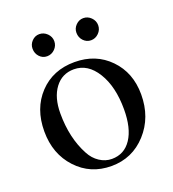

<svg xmlns="http://www.w3.org/2000/svg" viewBox="-119 -715 738 817"><g transform="rotate(-20 250.0 -306.5)"><path d="M250 -460Q346.2 -460 408.2 -396.2Q470.2 -332.5 470.2 -233.9Q470.2 -129.9 406.5 -60.1Q342.8 9.8 248 9.8Q153.3 9.8 91.1 -57.1Q28.8 -124 28.8 -226.1Q28.8 -329.6 90.3 -394.8Q151.9 -460 250 -460ZM236.8 -432.1Q183.1 -432.1 151.1 -389.4Q119.1 -346.7 119.1 -274.9Q119.1 -163.6 163.1 -82Q178.7 -52.2 204.6 -35.2Q230.5 -18.1 259.8 -18.1Q316.4 -18.1 348.1 -65.9Q379.9 -113.8 379.9 -199.2Q379.9 -302.2 339.8 -367.2Q299.8 -432.1 236.8 -432.1ZM149.9 -623Q169.9 -623 185.1 -608.2Q200.2 -593.3 200.2 -573.2Q200.2 -552.7 185.3 -537.8Q170.4 -522.9 149.9 -522.9Q129.9 -522.9 116 -537.8Q102.1 -552.7 102.1 -574.2Q102.1 -593.8 116.2 -608.4Q130.4 -623 149.9 -623ZM349.1 -623Q369.1 -623 384 -608.2Q398.9 -593.3 398.9 -573.2Q398.9 -552.7 384 -537.8Q369.1 -522.9 349.1 -522.9Q329.1 -522.9 314.9 -537.8Q300.8 -552.7 300.8 -574.2Q300.8 -593.8 315.2 -608.4Q329.6 -623 349.1 -623Z"/></g></svg>

Font: Accordance
Style: Regular
Weight: 400
Version: Version 1.1 (build May 11, 2018) Miklal Software Solutions, 